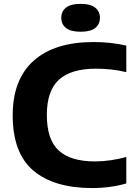

<svg xmlns="http://www.w3.org/2000/svg" viewBox="-20 -968 705 998"><path d="M459 9.5Q261 9.5 153.5 -81.2Q46 -172 46 -368.5Q46 -555 154.8 -652.2Q263.5 -749.5 466.5 -749.5Q556 -749.5 636.5 -731V-593Q599.5 -602 560.5 -606.5Q521.5 -611 479.5 -611Q349 -611 286.2 -553.5Q223.5 -496 223.5 -370.5Q223.5 -241.5 285.8 -185.2Q348 -129 472.5 -129Q515 -129 555.5 -135Q596 -141 636.5 -152V-14.5Q597.5 -3 552 3.2Q506.5 9.5 459 9.5ZM399 -803Q347.5 -803 323 -822.5Q298.5 -842 298.5 -875.5Q298.5 -908.5 323 -928.2Q347.5 -948 399 -948Q450.5 -948 475 -928.2Q499.5 -908.5 499.5 -875.5Q499.5 -842 475 -822.5Q450.5 -803 399 -803Z"/></svg>

Font: Encode Sans SmExp
Style: Bold
Weight: 700
Width: 6
Designer: Multiple Designers
Foundry: Impallari Type
Version: Version 3.002; ttfautohint (v1.8.3) -l 8 -r 50 -G 200 -x 14 